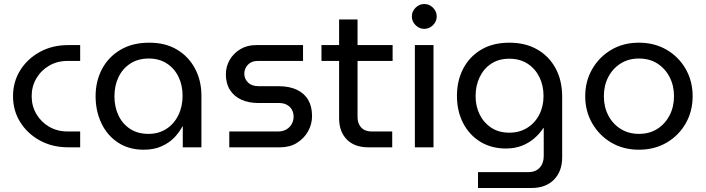

<svg xmlns="http://www.w3.org/2000/svg" viewBox="-20 -735 3521 958"><path d="M320 0Q241 0 179 -34Q117 -68 81 -125.5Q45 -183 45 -255Q45 -327 81 -384.5Q117 -442 179 -476Q241 -510 320 -510H380V-431H317Q266 -431 225.5 -407.5Q185 -384 161.5 -344Q138 -304 138 -255Q138 -206 161.5 -166Q185 -126 225.5 -102.5Q266 -79 317 -79H380V0Z M697 12Q623 12 569 -23.5Q515 -59 486 -120Q457 -181 457 -255Q457 -330 489 -390.5Q521 -451 581 -486.5Q641 -522 725 -522Q806 -522 864 -487Q922 -452 953.5 -392Q985 -332 985 -258V0H892V-104H890Q875 -75 849.5 -48.5Q824 -22 786 -5Q748 12 697 12ZM721 -67Q771 -67 809.5 -91.5Q848 -116 869.5 -159.5Q891 -203 891 -257Q891 -310 870.5 -352Q850 -394 812 -418.5Q774 -443 723 -443Q669 -443 630.5 -418Q592 -393 571.5 -350.5Q551 -308 551 -254Q551 -202 571 -159.5Q591 -117 629 -92Q667 -67 721 -67Z M1124 0V-79H1368Q1392 -79 1409.5 -89.5Q1427 -100 1436 -117Q1445 -134 1445 -153Q1445 -171 1437 -186.5Q1429 -202 1412.5 -211.5Q1396 -221 1373 -221H1270Q1221 -221 1184.5 -237.5Q1148 -254 1127.5 -286Q1107 -318 1107 -364Q1107 -403 1126 -436Q1145 -469 1179 -489.5Q1213 -510 1257 -510H1492V-431H1266Q1235 -431 1217 -412Q1199 -393 1199 -367Q1199 -342 1217.5 -323.5Q1236 -305 1270 -305H1368Q1423 -305 1460.5 -287.5Q1498 -270 1517.5 -237Q1537 -204 1537 -156Q1537 -115 1517 -79.5Q1497 -44 1461.5 -22Q1426 0 1379 0Z M1817 0Q1749 0 1710.5 -39Q1672 -78 1672 -145V-638H1764V-151Q1764 -118 1782.5 -98.5Q1801 -79 1834 -79H1937V0ZM1584 -431V-510H1939V-431Z M2050 0V-510H2143V0ZM2097 -591Q2072 -591 2053.5 -609.5Q2035 -628 2035 -653Q2035 -678 2053.5 -696.5Q2072 -715 2097 -715Q2122 -715 2140.5 -696.5Q2159 -678 2159 -653Q2159 -628 2140.5 -609.5Q2122 -591 2097 -591Z M2365 203V124H2615Q2652 124 2672.5 102Q2693 80 2693 44V-96H2691Q2672 -67 2645 -44Q2618 -21 2583 -7.5Q2548 6 2504 6Q2432 6 2377 -27.5Q2322 -61 2291 -120.5Q2260 -180 2260 -257Q2260 -332 2291 -392Q2322 -452 2380.5 -487Q2439 -522 2522 -522Q2602 -522 2661 -488Q2720 -454 2752.5 -393.5Q2785 -333 2785 -252V50Q2785 120 2744 161.5Q2703 203 2632 203ZM2521 -73Q2572 -73 2610.5 -97Q2649 -121 2670.5 -162.5Q2692 -204 2692 -256Q2692 -309 2671 -351Q2650 -393 2612 -417.5Q2574 -442 2521 -442Q2469 -442 2431.5 -417.5Q2394 -393 2373.5 -350.5Q2353 -308 2353 -255Q2353 -205 2373.5 -163.5Q2394 -122 2431.5 -97.5Q2469 -73 2521 -73Z M3168 12Q3090 12 3030 -23.5Q2970 -59 2935 -119.5Q2900 -180 2900 -255Q2900 -330 2935 -390.5Q2970 -451 3030 -486.5Q3090 -522 3168 -522Q3246 -522 3306.5 -486.5Q3367 -451 3401.5 -390.5Q3436 -330 3436 -255Q3436 -180 3401.5 -119.5Q3367 -59 3306.5 -23.5Q3246 12 3168 12ZM3168 -67Q3221 -67 3260 -92Q3299 -117 3321 -159.5Q3343 -202 3343 -255Q3343 -308 3321 -350.5Q3299 -393 3260 -418Q3221 -443 3168 -443Q3116 -443 3076.5 -418Q3037 -393 3015 -350.5Q2993 -308 2993 -255Q2993 -202 3015 -159.5Q3037 -117 3076.5 -92Q3116 -67 3168 -67Z"/></svg>

Font: MuseoModerno SemiBold
Style: Regular
Weight: 400
Version: Version 1.001